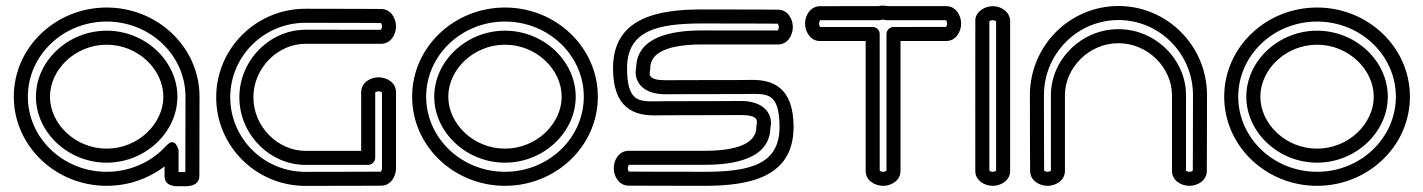

<svg xmlns="http://www.w3.org/2000/svg" viewBox="-20 -637 5070 684"><path d="M690.2 -10.4 690.8 -292.6C690.8 -468.9 541.4 -610.2 360 -610.2C178.6 -610.2 29.2 -468.9 29.2 -292.6C29.2 -116.3 178.6 25 360 25C437.8 25 509.4 -0.9 566.2 -44.3C566.2 -33.6 566.2 -21 566.2 -9.5C566.2 33 619.1 26.3 626.4 26.3C634.8 26.3 690.2 32.8 690.2 -10.4ZM640.3 -24.6C631.7 -23.5 622 -23.6 616.2 -24.2L616.2 -101.2C616.2 -101.2 605.1 -153.9 572.6 -118C521.2 -61.2 445.1 -25 360 -25C204.3 -25 79.2 -145.9 79.2 -292.6C79.2 -439.3 204.3 -560.2 360 -560.2C515.7 -560.2 640.8 -439.3 640.8 -292.6ZM108 -292.6C108 -165.7 222.2 -57.5 360 -57.5C497.8 -57.5 612 -165.7 612 -292.6C612 -419.5 497.8 -527.7 360 -527.7C222.2 -527.7 108 -419.5 108 -292.6ZM158 -292.6C158 -388.7 247.5 -477.7 360 -477.7C472.6 -477.7 562 -388.7 562 -292.6C562 -196.5 472.6 -107.5 360 -107.5C247.5 -107.5 158 -196.5 158 -292.6Z M1337.9 -605C1337.8 -605 1229.4 -605.8 1067.8 -605.8C892.6 -605.8 750.2 -464.4 750.2 -290.3C750.2 -116.2 892.6 25.2 1067.8 25.2C1229.4 25.2 1337.9 24.5 1337.9 24.5C1372.1 24.5 1390.8 -8.5 1390.8 -37.6L1390.8 -308.6C1390.8 -343 1357.9 -361.6 1328.7 -361.6C1299.6 -361.6 1266.7 -343 1266.7 -308.6L1266.7 -99.6C1212.1 -99.6 1131.4 -99.6 1067.8 -99.6C970.6 -99.6 882.7 -185.1 882.7 -290.3C882.7 -395.5 970.6 -481 1067.8 -481C1179.3 -481 1337.8 -481 1337.8 -481C1372.2 -481 1390.8 -513.9 1390.8 -543C1390.8 -572.1 1372.1 -605 1337.9 -605ZM1336.7 -555.1C1338 -553.9 1340.8 -549.7 1340.8 -543C1340.8 -536.1 1337.7 -531.8 1336.8 -530.9C1322.6 -531 1174 -531 1067.8 -531C942 -531 832.7 -422.9 832.7 -290.3C832.7 -157.7 942 -49.6 1067.8 -49.6C1141.8 -49.6 1236.4 -49.6 1291.7 -49.6C1305.9 -49.6 1316.7 -62.1 1316.7 -74.6L1316.7 -307.6C1317.8 -308.8 1322 -311.6 1328.7 -311.6C1335.6 -311.6 1339.9 -308.5 1340.8 -307.6L1340.8 -37.6C1340.8 -30.7 1337.7 -26.4 1336.7 -25.5C1325.3 -25.5 1220.3 -24.8 1067.8 -24.8C920 -24.8 800.2 -144.1 800.2 -290.3C800.2 -436.5 920 -555.8 1067.8 -555.8C1220.8 -555.8 1326.3 -555.1 1336.7 -555.1Z M1527 -292.6C1527 -165.7 1641.2 -57.5 1779 -57.5C1916.8 -57.5 2031 -165.7 2031 -292.6C2031 -419.5 1916.8 -527.7 1779 -527.7C1641.2 -527.7 1527 -419.5 1527 -292.6ZM1577 -292.6C1577 -388.7 1666.5 -477.7 1779 -477.7C1891.6 -477.7 1981 -388.7 1981 -292.6C1981 -196.5 1891.5 -107.5 1779 -107.5C1666.4 -107.5 1577 -196.5 1577 -292.6ZM1498.2 -292.6C1498.2 -439.3 1623.3 -560.2 1779 -560.2C1934.7 -560.2 2059.8 -439.3 2059.8 -292.6C2059.8 -145.9 1934.7 -25 1779 -25C1623.3 -25 1498.2 -145.9 1498.2 -292.6ZM1448.2 -292.6C1448.2 -116.3 1597.6 25 1779 25C1960.4 25 2109.8 -116.3 2109.8 -292.6C2109.8 -468.9 1960.4 -610.2 1779 -610.2C1597.6 -610.2 1448.2 -468.9 1448.2 -292.6Z M2620.5 -301.9C2633.9 -301.9 2647 -302.4 2659.4 -302.4C2715.1 -302.5 2757.1 -302.3 2757.1 -184.5C2757.1 -51.8 2652.6 -25 2489.5 -25C2336.5 -25 2231 -25.6 2220.5 -25.7C2219.3 -26.8 2216.5 -31.1 2216.5 -37.8C2216.5 -44.7 2219.6 -49 2220.5 -49.8C2234.7 -49.8 2383.3 -49.8 2489.5 -49.8C2597.3 -49.8 2722.1 -71.7 2724.6 -181.7C2725.4 -185.5 2726.5 -191.4 2726.5 -199.1C2726.8 -232.6 2701.8 -276.6 2620.9 -277.2C2616.7 -277.3 2510.5 -276.4 2350.5 -276.4C2337.1 -276.4 2324 -275.9 2311.6 -275.9C2255.9 -275.9 2213.9 -276 2213.9 -393.9C2213.9 -526.6 2318.4 -553.4 2481.5 -553.4C2634.5 -553.4 2740 -552.7 2750.4 -552.7C2751.7 -551.5 2754.5 -547.3 2754.5 -540.6C2754.5 -533.7 2751.4 -529.4 2750.5 -528.5C2736.3 -528.5 2587.7 -528.6 2481.5 -528.6C2373.7 -528.6 2248.9 -506.7 2246.4 -396.6C2245.6 -392.7 2244.5 -386.5 2244.5 -378.5C2244.5 -345.3 2269.7 -301 2350.7 -301.2C2350.7 -301.2 2459 -301.9 2620.5 -301.9ZM2620.5 -351.9C2458.9 -351.9 2350.4 -351.2 2350.4 -351.2C2289.9 -351.1 2294.4 -371.9 2294.5 -378.8C2294.5 -386.9 2296.4 -380.4 2296.4 -393.9C2296.4 -452.8 2366.3 -478.6 2481.5 -478.6C2593 -478.6 2751.5 -478.5 2751.5 -478.5C2785.9 -478.5 2804.5 -511.5 2804.5 -540.6C2804.5 -569.7 2785.8 -602.6 2751.6 -602.6C2751.6 -602.6 2643.1 -603.4 2481.5 -603.4C2321.6 -603.4 2163.9 -573.4 2163.9 -393.9C2163.9 -248.5 2242.4 -225.9 2311.6 -225.9C2325.3 -225.9 2338.4 -226.4 2350.5 -226.4C2504.7 -226.4 2610.8 -227.2 2619.6 -227.2C2619.6 -227.2 2620.3 -227.1 2620.5 -227.1C2680.7 -227.2 2676.5 -206.7 2676.5 -199.8C2676.5 -191.6 2674.6 -198 2674.6 -184.5C2674.6 -125.5 2604.7 -99.8 2489.5 -99.8C2378 -99.8 2219.5 -99.8 2219.5 -99.8C2185.1 -99.8 2166.5 -66.9 2166.5 -37.8C2166.5 -8.7 2185.2 24.3 2219.4 24.3C2219.4 24.3 2327.9 25 2489.5 25C2649.4 25 2807.1 -4.9 2807.1 -184.5C2807.1 -329.9 2728.6 -352.5 2659.4 -352.4C2645.7 -352.4 2632.6 -351.9 2620.5 -351.9Z M2900.6 -615C2867.3 -614.1 2848 -582.7 2848 -553C2848 -524.3 2866.9 -492.2 2898.1 -491C2906.6 -490.8 2974.6 -490.8 3063.9 -490.9C3063.8 -342.2 3064 -28 3064 -28C3063.9 6.2 3096.7 25 3126 25C3155.1 25 3188.1 6.4 3188.1 -28V-490.9C3274.5 -490.9 3351 -491 3351 -491C3385.2 -490.9 3404 -523.7 3404 -553C3404 -582.1 3385.4 -615.1 3351 -615.1H3142.8C3139.1 -615.9 3131.6 -617 3126 -617C3120 -617 3115.9 -616.6 3109.1 -615.1ZM2902.3 -565.1H3112.4C3114.8 -565.1 3117.7 -565.5 3119.6 -566.1C3121.4 -566.6 3123.6 -567 3126 -567C3128.4 -567 3130.6 -566.7 3132.3 -566.1C3134.6 -565.4 3137.6 -565.1 3139.6 -565.1H3350C3351.2 -563.9 3354 -559.7 3354 -553C3354 -546.2 3350.9 -541.9 3349.9 -541C3338.4 -540.9 3255.2 -540.9 3163 -540.9C3148.8 -540.9 3138.1 -528.4 3138.1 -515.9V-29C3137 -27.8 3132.7 -25 3126 -25C3119.2 -25 3114.9 -28.1 3114 -29.1C3113.9 -52.5 3113.8 -384.4 3113.9 -515.9C3113.9 -529.5 3102.5 -540.9 3088.9 -540.9C2995.5 -540.9 2910.3 -540.9 2902.1 -540.9C2900.8 -542.1 2898 -546.3 2898 -553C2898 -560.5 2901.5 -564.5 2902.3 -565.1Z M3578.6 -562.4C3577.6 -595.7 3546.2 -615 3516.5 -615C3487.8 -615 3455.7 -595 3454.6 -566.2C3454.2 -552.3 3454.5 -30.7 3454.5 -28C3454.5 6.2 3487.3 25 3516.5 25C3545.6 25 3578.6 6.4 3578.6 -28ZM3528.6 -560.7V-29C3527.5 -27.8 3523.2 -25 3516.5 -25C3509.8 -25 3505.4 -28.1 3504.5 -29.1C3504.5 -56.9 3504.3 -539 3504.5 -560.9C3505.6 -562.2 3509.8 -565 3516.5 -565C3524 -565 3528 -561.5 3528.6 -560.7Z M4279.2 -27.9C4279.2 -28 4280 -136.4 4280 -298C4280 -473.2 4138.6 -615.6 3964.5 -615.6C3790.4 -615.6 3649 -473.2 3649 -298C3649 -136.4 3649.8 -27.9 3649.8 -27.9C3649.8 6.3 3682.7 25 3711.8 25C3740.9 25 3773.8 6.4 3773.8 -28C3773.8 -28 3773.8 -186.5 3773.8 -298C3773.8 -395.2 3859.3 -483.1 3964.5 -483.1C4069.7 -483.1 4155.2 -395.2 4155.2 -298C4155.2 -186.5 4155.2 -28 4155.2 -28C4155.2 6.4 4188.1 25 4217.2 25C4246.3 25 4279.2 6.3 4279.2 -27.9ZM4229.3 -29C4228.1 -27.8 4223.9 -25 4217.2 -25C4210.3 -25 4206 -28.1 4205.1 -29C4205.2 -43.2 4205.2 -191.8 4205.2 -298C4205.2 -423.8 4097.1 -533.1 3964.5 -533.1C3831.9 -533.1 3723.8 -423.8 3723.8 -298C3723.8 -191.5 3723.8 -41.8 3723.8 -29C3722.7 -27.8 3718.5 -25 3711.8 -25C3704.9 -25 3700.6 -28.1 3699.7 -29C3699.7 -40.5 3699 -145.5 3699 -298C3699 -445.8 3818.3 -565.6 3964.5 -565.6C4110.7 -565.6 4230 -445.8 4230 -298C4230 -145 4229.3 -39.5 4229.3 -29Z M4420 -292.6C4420 -165.7 4534.2 -57.5 4672 -57.5C4809.8 -57.5 4924 -165.7 4924 -292.6C4924 -419.5 4809.8 -527.7 4672 -527.7C4534.2 -527.7 4420 -419.5 4420 -292.6ZM4470 -292.6C4470 -388.7 4559.5 -477.7 4672 -477.7C4784.6 -477.7 4874 -388.7 4874 -292.6C4874 -196.5 4784.5 -107.5 4672 -107.5C4559.4 -107.5 4470 -196.5 4470 -292.6ZM4391.2 -292.6C4391.2 -439.3 4516.3 -560.2 4672 -560.2C4827.7 -560.2 4952.8 -439.3 4952.8 -292.6C4952.8 -145.9 4827.7 -25 4672 -25C4516.3 -25 4391.2 -145.9 4391.2 -292.6ZM4341.2 -292.6C4341.2 -116.3 4490.6 25 4672 25C4853.4 25 5002.8 -116.3 5002.8 -292.6C5002.8 -468.9 4853.4 -610.2 4672 -610.2C4490.6 -610.2 4341.2 -468.9 4341.2 -292.6Z"/></svg>

Font: Hi.
Style: Regular
Weight: 400
Designer: Mew Too, Robert Jablonski
Foundry: Cannot Into Space Fonts
Version: Version 1.996